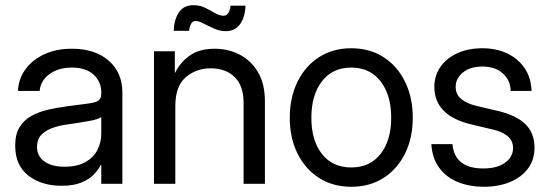

<svg xmlns="http://www.w3.org/2000/svg" viewBox="-20 -715 2136 747"><path d="M218.8 7.8Q142.1 7.8 90.6 -31.7Q39.1 -71.3 39.1 -148.4Q39.1 -192.9 56.4 -220.7Q73.7 -248.5 102.8 -264.4Q131.8 -280.3 168.7 -288.6Q205.6 -296.9 244.1 -301.8Q293.5 -308.6 321.8 -312Q350.1 -315.4 362.1 -323.2Q374 -331.1 374 -350.6V-355.5Q374 -397.5 344 -424.8Q314 -452.1 259.8 -452.1Q206.1 -452.1 171.6 -426Q137.2 -399.9 134.3 -361.3H49.8Q52.2 -408.7 79.1 -445.6Q106 -482.4 152.3 -503.9Q198.7 -525.4 259.8 -525.4Q350.1 -525.4 403.1 -478.8Q456.1 -432.1 456.1 -355.5V0H374V-73.2H372.1Q362.8 -54.7 344.7 -35.9Q326.7 -17.1 296.1 -4.6Q265.6 7.8 218.8 7.8ZM230.5 -66.4Q281.2 -66.4 313 -84.7Q344.7 -103 359.4 -132.3Q374 -161.6 374 -195.3V-259.8Q364.7 -251 324.7 -243.9Q284.7 -236.8 240.2 -230.5Q210.4 -226.6 183.8 -217Q157.2 -207.5 140.6 -190.2Q124 -172.9 124 -143.6Q124 -107.4 152.6 -86.9Q181.2 -66.4 230.5 -66.4Z M662.1 -301.8V0H579.1V-515.6H660.2V-432.6H662.1Q679.2 -470.2 716.8 -497.8Q754.4 -525.4 815.4 -525.4Q867.7 -525.4 912.1 -502.7Q956.5 -480 983.6 -434.6Q1010.7 -389.2 1010.7 -320.3V0H927.7V-314.5Q927.7 -381.3 892.8 -415.3Q857.9 -449.2 799.8 -449.2Q743.7 -449.2 702.9 -414.6Q662.1 -379.9 662.1 -301.8ZM858.9 -593.8Q835.4 -593.8 813 -603.8Q790.5 -613.8 772 -623.5Q753.4 -633.3 741.2 -633.3Q728.5 -633.3 722.7 -621.1Q716.8 -608.9 715.8 -595.2H655.8Q657.2 -638.2 675.8 -666.5Q694.3 -694.8 732.9 -694.8Q757.8 -694.8 778.3 -684.6Q798.8 -674.3 816.4 -664.1Q834 -653.8 850.1 -653.8Q872.1 -653.8 877 -692.9H935.1Q933.6 -647.9 913.8 -620.8Q894 -593.8 858.9 -593.8Z M1346.7 11.7Q1275.4 11.7 1221.4 -22.7Q1167.5 -57.1 1137.5 -117.7Q1107.4 -178.2 1107.4 -256.8Q1107.4 -335.9 1137.5 -397Q1167.5 -458 1221.4 -492.7Q1275.4 -527.3 1346.7 -527.3Q1418.5 -527.3 1472.2 -492.7Q1525.9 -458 1555.9 -397Q1585.9 -335.9 1585.9 -256.8Q1585.9 -178.2 1555.9 -117.7Q1525.9 -57.1 1472.2 -22.7Q1418.5 11.7 1346.7 11.7ZM1346.7 -63.5Q1419.9 -63.5 1460.9 -116.5Q1502 -169.4 1502 -256.8Q1502 -345.2 1460.7 -398.7Q1419.4 -452.1 1346.7 -452.1Q1273.9 -452.1 1232.7 -398.9Q1191.4 -345.7 1191.4 -256.8Q1191.4 -168.9 1232.4 -116.2Q1273.4 -63.5 1346.7 -63.5Z M2047.9 -361.3H1966.8Q1966.3 -402.3 1936.5 -429.2Q1906.7 -456.1 1856.9 -456.1Q1809.6 -456.1 1781.2 -433.1Q1752.9 -410.2 1752.9 -377Q1752.9 -347.7 1774.4 -329.8Q1795.9 -312 1833 -303.2L1916 -283.7Q1990.2 -266.1 2024.9 -231.2Q2059.6 -196.3 2059.6 -140.6Q2059.6 -92.8 2033.7 -58.6Q2007.8 -24.4 1963.1 -6.3Q1918.5 11.7 1862.3 11.7Q1807.1 11.7 1762.2 -6.3Q1717.3 -24.4 1689.5 -61.3Q1661.6 -98.1 1658.2 -154.3H1740.2Q1749 -59.6 1860.4 -59.6Q1914.1 -59.6 1945.1 -82Q1976.1 -104.5 1976.1 -138.7Q1976.1 -168 1954.6 -185.5Q1933.1 -203.1 1898.4 -210.9L1815.4 -230.5Q1669.9 -264.6 1669.9 -377Q1669.9 -420.9 1693.6 -454.8Q1717.3 -488.8 1759.5 -508.1Q1801.8 -527.3 1856.9 -527.3Q1910.6 -527.3 1953.4 -507.1Q1996.1 -486.8 2021.2 -449.7Q2046.4 -412.6 2047.9 -361.3Z"/></svg>

Font: Inter Display
Style: Regular
Weight: 400
Designer: Rasmus Andersson
Foundry: rsms
Version: Version 4.000;git-37864ae